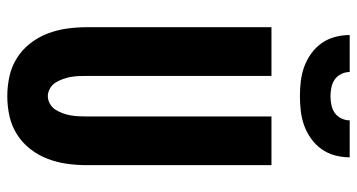

<svg xmlns="http://www.w3.org/2000/svg" viewBox="-252 -744 1003 540"><g transform="rotate(90 250.0 -473.5)"><path d="M250 8Q222 8 194.5 2Q167 -4 143 -19Q119 -34 101.5 -56.5Q84 -79 74 -105Q64 -131 60 -159Q56 -187 56 -215V-735H193V-215Q193 -204 193.5 -192.5Q194 -181 196 -170Q198 -159 202 -148Q206 -137 212 -127.5Q218 -118 228.5 -112Q239 -106 250 -106Q261 -106 271.5 -112Q282 -118 288 -127.5Q294 -137 298 -148Q302 -159 304 -170Q306 -181 306.5 -192.5Q307 -204 307 -215V-735H444V-215Q444 -187 440 -159Q436 -131 426 -105Q416 -79 398.5 -56.5Q381 -34 357 -19Q333 -4 305.5 2Q278 8 250 8ZM250 -815Q229 -815 208 -817.5Q187 -820 167.5 -827Q148 -834 130.5 -846.5Q113 -859 101 -876Q89 -893 83.5 -913.5Q78 -934 78 -955H182Q182 -943 187.5 -931.5Q193 -920 203 -913Q213 -906 225.5 -903.5Q238 -901 250 -901Q262 -901 274.5 -903.5Q287 -906 297 -913Q307 -920 312.5 -931.5Q318 -943 318 -955H422Q422 -934 416.5 -913.5Q411 -893 399 -876Q387 -859 369.5 -846.5Q352 -834 332.5 -827Q313 -820 292 -817.5Q271 -815 250 -815Z"/></g></svg>

Font: Iosevka Heavy
Style: Regular
Weight: 900
Monospace: yes
Designer: Belleve Invis
Foundry: Belleve Invis
Version: Version 32.5.0; ttfautohint (v1.8.4)